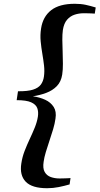

<svg xmlns="http://www.w3.org/2000/svg" viewBox="-20 -856 526 1014"><path d="M229 138Q149 138 116 103.8Q83 69.5 92.5 8Q97.5 -26.5 110 -58.8Q122.5 -91 137 -121.8Q151.5 -152.5 163.5 -182Q175.5 -211.5 180 -239.5Q184 -265.5 176.8 -285Q169.5 -304.5 144.2 -315.8Q119 -327 68 -327L75 -374Q126 -373.5 154.2 -382.5Q182.5 -391.5 195.5 -409Q208.5 -426.5 212 -451.5Q216 -480 212.5 -510.2Q209 -540.5 203.5 -572.5Q198 -604.5 194.8 -637.8Q191.5 -671 197 -706Q206.5 -768 250 -802Q293.5 -836 375 -836Q407 -836 432.5 -830.5Q458 -825 485.5 -816.5L480.5 -784Q474 -785 462.5 -785.2Q451 -785.5 439.8 -785.8Q428.5 -786 421.5 -786Q397 -786 374 -778.5Q351 -771 334.2 -751.8Q317.5 -732.5 312 -697.5Q309 -675 309.2 -645.5Q309.5 -616 310.8 -583.5Q312 -551 312.2 -519.5Q312.5 -488 308.5 -462Q302.5 -424 280 -401Q257.5 -378 224.2 -365.5Q191 -353 153.5 -347.5Q189.5 -342.5 218.8 -329Q248 -315.5 263.5 -291.2Q279 -267 273 -229.5Q269.5 -203.5 260.5 -173.2Q251.5 -143 241 -112.2Q230.5 -81.5 222 -53Q213.5 -24.5 210.5 -2Q205 33 216 52.2Q227 71.5 248.2 79Q269.5 86.5 294 86.5Q301 86.5 312.2 86.2Q323.5 86 334.5 85.5Q345.5 85 352.5 84.5L347.5 118Q319.5 126 290 132Q260.5 138 229 138Z"/></svg>

Font: Merriweather 96pt SemiBold
Style: Italic
Weight: 600
Italic angle: -7.8°
Version: Version 2.101